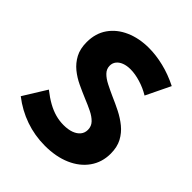

<svg xmlns="http://www.w3.org/2000/svg" viewBox="-209 -878 1024 1024"><g transform="rotate(45 303.0 -366.0)"><path d="M20 -81.5 101.1 -212.4Q135.7 -185.1 167 -167.7Q198.2 -150.4 228.5 -142.1Q258.8 -133.8 290 -133.8Q324.2 -133.8 348.9 -142.8Q373.5 -151.9 387 -168.5Q400.4 -185.1 400.4 -208Q400.4 -234.9 382.3 -253.7Q364.3 -272.5 334.7 -286.9Q305.2 -301.3 270.5 -315.4Q235.4 -330.1 199 -347.2Q162.6 -364.3 132.3 -388.9Q102.1 -413.6 83.3 -448.7Q64.5 -483.9 64.5 -534.2Q64.5 -600.6 97.9 -648.2Q131.3 -695.8 189.7 -721.4Q248 -747.1 321.8 -747.1Q375.5 -747.1 433.8 -732.9Q492.2 -718.8 551.3 -689L484.4 -550.8Q449.2 -572.3 408.4 -584.7Q367.7 -597.2 332.5 -597.2Q304.7 -597.2 283.9 -589.1Q263.2 -581.1 251.7 -566.4Q240.2 -551.8 240.2 -532.2Q240.2 -507.3 258.1 -489Q275.9 -470.7 304.7 -456.1Q333.5 -441.4 367.2 -426.3Q402.8 -411.1 439.7 -392.6Q476.6 -374 507.6 -348.9Q538.6 -323.7 557.4 -288.6Q576.2 -253.4 576.2 -204.1Q576.2 -139.2 541.3 -89.6Q506.3 -40 443.6 -12.7Q380.9 14.6 297.9 14.6Q221.2 14.6 150.6 -10Q80.1 -34.7 20 -81.5Z"/></g></svg>

Font: Kumbh Sans ExtraBold
Style: Regular
Weight: 800
Version: Version 1.005